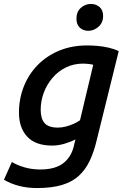

<svg xmlns="http://www.w3.org/2000/svg" viewBox="-47 -764 627 972"><path d="M140 188Q91 188 49 177Q7 166 -27 146L13 56Q39 72 76.5 83Q114 94 157 94Q234 94 275.5 60.5Q317 27 329 -34L335 -58Q312 -46 280 -36.5Q248 -27 217 -27Q133 -27 91 -72Q49 -117 49 -194Q49 -264 73.5 -326Q98 -388 143.5 -434.5Q189 -481 252.5 -507.5Q316 -534 395 -534Q419 -534 447.5 -531.5Q476 -529 504 -522.5Q532 -516 554 -505L442 -52Q428 7 406.5 51.5Q385 96 351.5 126.5Q318 157 266.5 172.5Q215 188 140 188ZM246 -118Q266 -118 287 -123.5Q308 -129 326.5 -137.5Q345 -146 358 -155L425 -436Q414 -439 399.5 -440.5Q385 -442 374 -442Q326 -442 286.5 -422.5Q247 -403 218.5 -369.5Q190 -336 174.5 -294.5Q159 -253 159 -208Q159 -163 179 -140.5Q199 -118 246 -118ZM400 -608Q374 -608 357 -624Q340 -640 340 -669Q340 -705 362.5 -724.5Q385 -744 413 -744Q439 -744 457 -728.5Q475 -713 475 -683Q475 -649 451.5 -628.5Q428 -608 400 -608Z"/></svg>

Font: Ubuntu Sans Mono Medium
Style: Italic
Weight: 500
Italic angle: -13.5°
Monospace: yes
Designer: Dalton Maag Ltd
Foundry: Dalton Maag Ltd
Version: Version 1.006